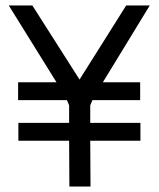

<svg xmlns="http://www.w3.org/2000/svg" viewBox="-20 -680 580 700"><path d="M46 -380H186L12 -660H98L270 -390L440 -660H526L355 -380H491V-315H317L309 -296V-232H492V-167H309L310 0H233L232 -167H47V-232H232V-296L224 -315H46Z"/></svg>

Font: Panefresco 400wt
Style: Regular
Weight: 400
Foundry: Campivisivi & Chank Co
Version: Version 1.002